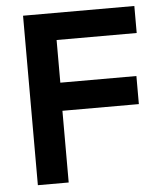

<svg xmlns="http://www.w3.org/2000/svg" viewBox="-51 -743 670 788"><g transform="rotate(-5 284.0 -349.0)"><path d="M531.7 -698.2V-586.9H201.7V-411.1H515.1V-295.4H200.2V0H73.2V-698.2Z"/></g></svg>

Font: SansationBold
Style: Bold
Weight: 700
Designer: Bernd Montag
Version: Version 1.301